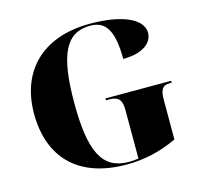

<svg xmlns="http://www.w3.org/2000/svg" viewBox="-106 -841 1021 968"><g transform="rotate(-15 405.0 -357.0)"><path d="M440 10C534 10 618 -10 704 -50V-253C704 -306 713 -330 756 -330H765V-340H422V-330H441C490 -330 504 -306 504 -257V-4C485 -1 469 0 454 0C315 0 264 -104 264 -358C264 -608 313 -714 442 -714C517 -714 560 -666 560 -509C667 -509 715 -555 715 -605C715 -671 623 -724 444 -724C188 -724 54 -574 54 -358C54 -137 180 10 440 10Z"/></g></svg>

Font: Noto Serif Display Black
Style: Regular
Weight: 900
Designer: Monotype Design Team
Foundry: Monotype Imaging Inc.
Version: Version 2.009